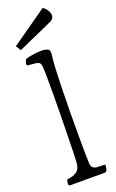

<svg xmlns="http://www.w3.org/2000/svg" viewBox="-177 -1052 614 1014"><g transform="rotate(-20 130.0 -545.0)"><path d="M30 -80Q20 -80 20 -90Q20 -94 21 -101.5Q22 -109 26 -115Q60 -118 79.5 -132Q99 -146 101 -179Q103 -202 104 -251.5Q105 -301 106.5 -365Q108 -429 108.5 -494Q109 -559 109 -612Q109 -649 108.5 -676.5Q108 -704 107 -715Q106 -733 99.5 -739.5Q93 -746 77 -748L36 -752Q29 -752 29 -760Q29 -766 32 -774Q35 -782 39 -787Q58 -793 83 -796.5Q108 -800 127 -800Q150 -800 163.5 -793.5Q177 -787 173 -761Q169 -734 166.5 -683.5Q164 -633 162.5 -570Q161 -507 160.5 -441Q160 -375 160 -315Q160 -263 160.5 -221.5Q161 -180 162 -157Q163 -139 170.5 -131.5Q178 -124 190 -122Q198 -121 214 -120.5Q230 -120 240 -120Q240 -115 239.5 -107Q239 -99 237 -94Q234 -84 230 -82Q226 -80 224 -80ZM221 -926 28 -840 10 -868 212 -1010Q228 -1000 237 -984Q246 -968 245 -955Q245 -937 221 -926Z"/></g></svg>

Font: Gowun Batang
Style: Regular
Weight: 400
Designer: Yanghee Ryu
Foundry: Yanghee Ryu
Version: Version 2.000